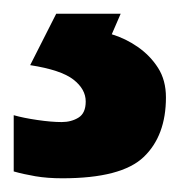

<svg xmlns="http://www.w3.org/2000/svg" viewBox="-38 -20 263 280"><path d="M204 122Q204 178 171.5 209Q139 240 53 240Q31 240 13.5 237Q-4 234 -18 230V148Q-4 152 16.5 155Q37 158 52 158Q66 158 76.5 151.5Q87 145 87 128Q87 110 69 96Q51 82 6 75L44 0H138L125 30Q145 36 163 48.5Q181 61 192.5 79Q204 97 204 122Z"/></svg>

Font: Noto Sans Telugu
Style: Regular
Weight: 400
Designer: Jelle Bosma - Monotype Design Team
Foundry: Monotype Imaging Inc.
Version: Version 2.003